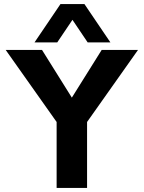

<svg xmlns="http://www.w3.org/2000/svg" viewBox="-20 -926 708 946"><path d="M259 0V-325L8 -680H187L334 -445L481 -680H660L409 -325V0ZM150 -717 278 -906H396L524 -717H412L317 -858H357L262 -717Z"/></svg>

Font: Teachers
Style: Bold
Weight: 700
Designer: Alfredo Marco Pradil, Chank Diesel
Version: Version 1.001